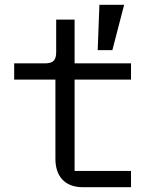

<svg xmlns="http://www.w3.org/2000/svg" viewBox="-20 -780 640 800"><path d="M324.9 0H525.9V-67.8H290.8V-448.2H525.9V-516H290.8V-698.2H214.1V-562.9C214.1 -528.1 201 -516 166.9 -516H39.1V-448.2H210.9V-117.9C210.9 -49 247.2 0 324.9 0ZM387.1 -571H448.2L497.2 -759.9H394.2Z"/></svg>

Font: Margiela Mono
Style: Regular
Weight: 400
Designer: Mike Abbink, Paul van der Laan, Pieter van Rosmalen
Foundry: Bold Monday
Version: Version 2.003 2021